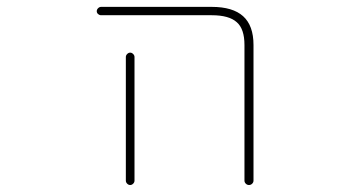

<svg xmlns="http://www.w3.org/2000/svg" viewBox="-20 -564 1040 561"><path d="M694.3 -36.1V-432.6Q694.3 -479.5 671.9 -499Q649.4 -519.5 598.6 -519.5H275.4Q270.5 -519.5 266.6 -522.9Q262.7 -526.4 262.7 -531.2Q262.7 -536.1 266.6 -540Q270.5 -543.9 275.4 -543.9H598.6Q660.2 -543.9 690.4 -516.6Q720.7 -489.3 720.7 -432.6V-36.1Q720.7 -31.2 716.8 -27.3Q712.9 -23.4 707.5 -23.4Q702.1 -23.4 698.2 -27.3Q694.3 -31.2 694.3 -36.1ZM347.7 -36.1V-397.5Q347.7 -402.3 351.6 -406.2Q355.5 -410.2 360.4 -410.2Q365.2 -410.2 369.1 -406.2Q373 -402.3 373 -397.5V-36.1Q373 -31.2 369.1 -27.3Q365.2 -23.4 360.4 -23.4Q355.5 -23.4 351.6 -27.3Q347.7 -31.2 347.7 -36.1Z"/></svg>

Font: Rounded-L Mgen+ 2m thin
Style: Regular
Weight: 100
Designer: [Source Han Sans]
Ryoko NISHIZUKA  (kana & ideographs); Paul D. Hunt (Latin, Greek & Cyrillic); Wenlong ZHANG  (bopomofo
Version: Version 1.059.20150602